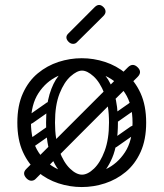

<svg xmlns="http://www.w3.org/2000/svg" viewBox="-20 -745 660 775"><path d="M536 -473Q555 -454 535 -434Q477 -377 418 -318Q359 -259 304 -204Q249 -149 203 -102.5Q157 -56 125 -24Q118 -16 107.5 -15.5Q97 -15 87 -25Q68 -45 86 -63L496 -473Q516 -493 536 -473ZM310 10Q262 10 216 -5Q170 -20 132.5 -51Q95 -82 72.5 -131.5Q50 -181 50 -250Q50 -319 72.5 -368.5Q95 -418 132.5 -449Q170 -480 216 -495Q262 -510 310 -510Q358 -510 404 -495Q450 -480 487.5 -449Q525 -418 547.5 -368.5Q570 -319 570 -250Q570 -181 547.5 -131.5Q525 -82 487.5 -51Q450 -20 404 -5Q358 10 310 10ZM310 -40Q360 -40 407 -62Q454 -84 484.5 -130.5Q515 -177 515 -250Q515 -323 484.5 -369.5Q454 -416 407 -438Q360 -460 310 -460Q261 -460 213.5 -438Q166 -416 135.5 -369.5Q105 -323 105 -250Q105 -177 135.5 -130.5Q166 -84 213.5 -62Q261 -40 310 -40ZM311 -4Q280 -4 246 -29Q212 -54 189 -108Q166 -162 166 -250Q166 -318 180 -364.5Q194 -411 216 -438.5Q238 -466 263.5 -478Q289 -490 311 -490V-460Q291 -460 265 -437Q239 -414 220.5 -367.5Q202 -321 202 -250Q202 -183 219.5 -136Q237 -89 262.5 -64.5Q288 -40 311 -40ZM311 -4V-40Q334 -40 359.5 -64.5Q385 -89 402.5 -136Q420 -183 420 -250Q420 -321 401.5 -367.5Q383 -414 357.5 -437Q332 -460 311 -460V-490Q334 -490 359 -478Q384 -466 406 -438.5Q428 -411 442 -364.5Q456 -318 456 -250Q456 -162 433 -108Q410 -54 376.5 -29Q343 -4 311 -4ZM113 -249Q98 -238 89 -252Q85 -257 84.5 -264Q84 -271 92 -277L169 -331Q184 -341 194 -327Q198 -321 197.5 -314.5Q197 -308 190 -303ZM115 -152Q100 -141 91 -155Q87 -160 86.5 -167Q86 -174 94 -180L171 -234Q186 -244 196 -230Q200 -224 199.5 -217.5Q199 -211 192 -206ZM449 -249Q434 -238 425 -252Q421 -257 420.5 -264Q420 -271 428 -277L505 -331Q520 -341 530 -327Q534 -321 533.5 -314.5Q533 -308 526 -303ZM451 -152Q436 -141 427 -155Q423 -160 422.5 -167Q422 -174 430 -180L507 -234Q522 -244 532 -230Q536 -224 535.5 -217.5Q535 -211 528 -206ZM290 -574Q284 -568 275 -568Q265 -568 257 -576Q248 -585 248 -594Q248 -602 255 -609L362 -716Q371 -725 380 -725Q389 -725 398 -716Q406 -708 406 -698Q406 -689 397 -680Z"/></svg>

Font: Agu Display Uzo
Style: Regular
Weight: 400
Designer: Oluwaseun Badejo
Version: Version 1.103